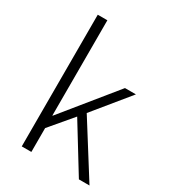

<svg xmlns="http://www.w3.org/2000/svg" viewBox="-191 -899 903 1004"><g transform="rotate(30 260.5 -397.5)"><path d="M100 0V-795H158V-220H160L415 -534H481L307 -321L509 0H445L273 -280L158 -144V0Z"/></g></svg>

Font: Noto Sans HK Thin Light
Style: Regular
Weight: 300
Version: Version 2.004-H2;hotconv 1.0.118;makeotfexe 2.5.65603